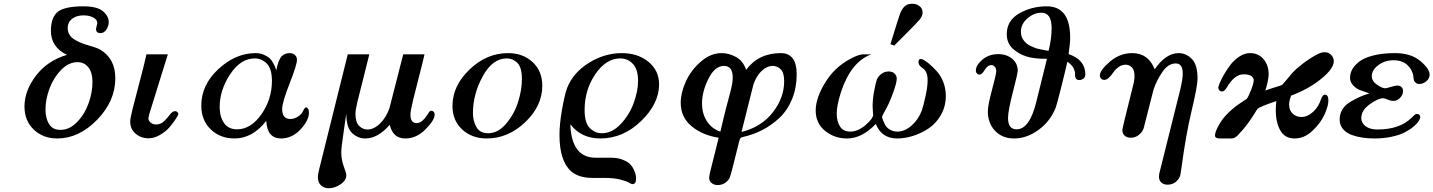

<svg xmlns="http://www.w3.org/2000/svg" viewBox="-20 -734 7660 1026"><path d="M110.8 -165Q110.8 -248 171.4 -328.6Q231.9 -409.2 337.9 -440.9Q252 -481.9 252 -569.8Q252 -635.7 284.2 -667Q319.3 -700.2 425.8 -700.2Q499 -700.2 530 -674.1Q561 -647.9 561 -616.2Q561 -595.2 548.6 -576.2Q536.1 -557.1 517.1 -557.1Q493.2 -557.1 493.2 -579.1Q493.2 -584 496.6 -595Q500 -606 500 -610.8Q500 -628.9 478.5 -640.4Q457 -651.9 425.8 -651.9Q388.7 -651.9 365.2 -633.5Q341.8 -615.2 341.8 -585Q341.8 -547.9 371.8 -526.9Q401.9 -505.9 451.4 -491.9Q501 -478 517.1 -467.8Q596.2 -419.9 596.2 -315.9Q596.2 -193.8 499 -94Q401.9 5.9 286.1 5.9Q210 5.9 160.4 -41.5Q110.8 -88.9 110.8 -165ZM223.1 -148.9Q223.1 -102.1 242.2 -71Q261.2 -40 303.2 -40Q352.1 -40 393.1 -83Q434.1 -126 454.1 -184.1Q474.1 -242.2 474.1 -295.9Q474.1 -347.7 451.7 -374.8Q429.2 -401.9 394 -401.9Q347.2 -401.9 306.6 -360.4Q266.1 -318.8 244.6 -261Q223.1 -203.1 223.1 -148.9Z M675.8 -85Q675.8 -100.1 688.7 -152.6Q701.7 -205.1 725.3 -293.5Q749 -381.8 762.7 -443.8H877L777.8 -125Q772.9 -105 772.9 -102.1Q772.9 -88.9 784.9 -78.9Q796.9 -68.8 814.9 -68.8Q838.9 -68.8 856.9 -86.4Q875 -104 888.4 -122.1Q901.9 -140.1 916 -140.1Q921.9 -140.1 927.5 -135.5Q933.1 -130.9 933.1 -125Q933.1 -120.1 920.4 -100.1Q907.7 -80.1 887.7 -56.2Q867.7 -32.2 836.2 -13.7Q804.7 4.9 773.9 4.9Q732.9 4.9 704.3 -20Q675.8 -44.9 675.8 -85Z M1055.7 -169.9Q1055.7 -280.8 1147.7 -365.5Q1239.7 -450.2 1345.7 -450.2Q1370.6 -450.2 1390.6 -441.2Q1410.6 -432.1 1420.7 -423.1Q1430.7 -414.1 1440.2 -396.5Q1449.7 -378.9 1450.7 -375Q1451.7 -371.1 1456.1 -357.9Q1467.3 -415 1485.8 -434.1Q1502.9 -450.2 1527.8 -450.2Q1544.9 -450.2 1555.9 -440.2Q1566.9 -430.2 1566.9 -414.1Q1566.9 -388.2 1527.3 -287.1Q1487.8 -186 1487.8 -151.9Q1487.8 -97.7 1531.7 -98.1Q1551.8 -98.1 1571.8 -110.6Q1591.8 -123 1601.1 -144Q1608.9 -160.2 1615 -160.2Q1621.1 -160.2 1626 -153.1Q1630.9 -146 1630.9 -132.8Q1630.9 -90.8 1585.9 -42.5Q1541 5.9 1481.9 5.9Q1407.7 5.9 1402.8 -87.9Q1328.6 6.3 1232.9 5.9Q1156.7 5.9 1106.2 -42.5Q1055.7 -90.8 1055.7 -169.9ZM1153.8 -162.1Q1153.8 -111.3 1176.8 -77.1Q1199.7 -43 1247.1 -43Q1320.3 -43 1376.7 -123Q1433.1 -203.1 1433.1 -301.8Q1433.1 -367.7 1405 -394.8Q1377 -421.9 1341.8 -421.9Q1265.6 -421.9 1209.7 -336.9Q1153.8 -252 1153.8 -162.1Z M1678.7 212.9Q1678.7 196.8 1686.5 167L1838.4 -443.8H1953.6Q1941.4 -392.1 1921.4 -314.9Q1901.4 -237.8 1890.4 -191.9Q1879.4 -146 1879.4 -126Q1879.4 -81.1 1898.9 -61.5Q1918.5 -42 1943.4 -42Q1978.5 -42 2011.5 -74.5Q2044.4 -106.9 2061.5 -157.2L2134.8 -443.8H2248.5Q2240.7 -407.7 2220.7 -330.8Q2200.7 -253.9 2187 -197.5Q2173.3 -141.1 2173.3 -121.1Q2173.3 -76.2 2206.5 -76.2Q2222.7 -76.2 2237.1 -88.6Q2251.5 -101.1 2262.5 -118.7Q2273.4 -136.2 2274.4 -137.2Q2279.3 -142.1 2285.6 -142.1Q2292.5 -142.1 2297.6 -136.5Q2302.7 -130.9 2302.7 -122.1Q2302.7 -92.3 2254.2 -43.2Q2205.6 5.9 2146.5 5.9Q2079.6 5.9 2062.5 -66.9Q1998.5 6.3 1931.6 5.9Q1892.6 5.9 1862.1 -22.5Q1831.5 -50.8 1830.6 -122.1H1829.6Q1827.6 -105 1815.7 -24.4Q1803.7 56.2 1803.7 79.1Q1803.7 119.1 1817.1 155.5Q1830.6 191.9 1830.6 201.2Q1830.6 230 1799.6 251Q1768.6 272 1736.3 272Q1712.4 272 1695.6 256.8Q1678.7 241.7 1678.7 212.9Z M2397.9 -168Q2397.9 -274.9 2489 -362.5Q2580.1 -450.2 2695.3 -450.2Q2774.4 -450.2 2826.2 -402.1Q2877.9 -354 2877.9 -275.9Q2877.9 -168 2786.6 -81.1Q2695.3 5.9 2581.1 5.9Q2502 5.9 2450 -42Q2397.9 -89.8 2397.9 -168ZM2507.3 -129.9Q2507.3 -86.9 2526.1 -54.4Q2544.9 -22 2587.9 -22Q2642.1 -22 2685.5 -74Q2729 -126 2749 -190.4Q2769 -254.9 2769 -311Q2769 -374 2744.6 -397.9Q2720.2 -421.9 2688 -421.9Q2611.8 -421.9 2559.6 -326.4Q2507.3 -231 2507.3 -129.9Z M2969.7 -13.2Q2969.7 -71.3 2983.4 -149.2Q2997.1 -227.1 3010.7 -264.2Q3043 -346.2 3127 -398.2Q3210.9 -450.2 3302.7 -450.2Q3388.7 -450.2 3445.3 -403.6Q3502 -356.9 3502 -283.2Q3502 -180.2 3406 -87.2Q3310.1 5.9 3188 5.9Q3085.9 5.9 3027.8 -69.8Q3033.7 109.4 3164.1 108.9H3245.1Q3280.3 108.9 3306.2 118.9Q3332 128.9 3345.5 141.8Q3358.9 154.8 3366.9 172.4Q3375 189.9 3377 200.9Q3378.9 211.9 3378.9 221.2Q3378.9 250 3359.9 250Q3354 250 3340.3 241.9Q3326.7 233.9 3294.2 225.3Q3261.7 216.8 3210 216.8H3147.9Q3072.8 216.8 3032.7 182.1Q2969.7 127 2969.7 -13.2ZM3104 -146Q3104 -77.1 3131.8 -49.6Q3159.7 -22 3195.8 -22Q3251 -22 3297.4 -71.5Q3343.8 -121.1 3366.7 -184.6Q3389.6 -248 3389.6 -301.8Q3389.6 -363.8 3361.8 -392.8Q3334 -421.9 3294.9 -421.9Q3218.8 -421.9 3161.4 -337.9Q3104 -253.9 3104 -146Z M3617.7 -185.1Q3617.7 -238.3 3645 -298.6Q3672.4 -358.9 3724.9 -404.5Q3777.3 -450.2 3836.4 -450.2Q3874.5 -450.2 3912.6 -429.7Q3950.7 -409.2 3967.3 -360.8Q4032.2 -449.7 4152.3 -450.2Q4237.3 -450.2 4237.3 -336.9Q4237.3 -265.1 4212.9 -205.1Q4188.5 -145 4146 -105Q4103.5 -64.9 4054.4 -39.6Q4005.4 -14.2 3949.7 -2Q3939.9 0 3936.8 3.9Q3933.6 7.8 3929.7 22.9Q3884.8 207 3878.4 217.8Q3876.5 220.7 3873.5 225.1Q3851.6 254.9 3814.5 254.9Q3796.4 254.9 3783 244.4Q3769.5 233.9 3769.5 213.9Q3769.5 206.1 3779.1 167.5Q3788.6 128.9 3802 76.4Q3815.4 23.9 3820.3 2Q3734.4 -11.2 3676 -59.1Q3617.7 -106.9 3617.7 -185.1ZM3731.4 -181.2Q3731.4 -126 3758.1 -85.4Q3784.7 -44.9 3829.6 -30.8Q3844.7 -96.7 3859.6 -154.8Q3874.5 -212.9 3881.1 -236.3Q3887.7 -259.8 3891.6 -280.8Q3895.5 -301.8 3895.5 -319.8Q3895.5 -381.8 3848.6 -381.8Q3799.8 -381.8 3765.6 -313Q3731.4 -244.1 3731.4 -181.2ZM3942.4 -28.8Q4049.3 -55.7 4109.9 -133.8Q4170.4 -211.9 4170.4 -299.8Q4170.4 -345.7 4151.9 -363.8Q4133.3 -381.8 4109.4 -381.8Q4078.6 -381.8 4050 -355Q4021.5 -328.1 4006.3 -283.2Q3997.6 -251 3942.4 -28.8Z M4338.9 -144Q4338.9 -213.9 4395.5 -302Q4452.1 -390.1 4554.2 -434.1Q4579.1 -443.8 4596.2 -443.8H4636.2Q4527.3 -403.8 4474.1 -242.2Q4451.2 -170.4 4451.2 -127Q4451.2 -85.9 4468.5 -58.3Q4485.8 -30.8 4523.9 -30.8Q4564.9 -30.8 4605.5 -65.9Q4646 -101.1 4646 -121.1Q4646 -122.1 4644.5 -136Q4643.1 -149.9 4643.1 -167Q4643.1 -204.1 4651.6 -249.5Q4660.2 -294.9 4666 -310.1Q4672.9 -326.2 4689.9 -339.1Q4707 -352.1 4729 -352.1Q4748 -352.1 4760 -341.1Q4772 -330.1 4772 -313Q4772 -292 4751 -233.9Q4730 -175.8 4704.1 -132.8Q4694.3 -116.7 4693.8 -107.9Q4693.8 -104 4698 -93Q4702.1 -82 4710 -66.9Q4717.8 -51.8 4735.4 -41.3Q4752.9 -30.8 4774.9 -30.8Q4814 -30.8 4850.6 -62.5Q4887.2 -94.2 4905.8 -143.1Q4913.6 -165 4925.3 -217.5Q4937 -270 4937 -305.2Q4937 -331.1 4929.4 -346.9Q4921.9 -362.8 4912.4 -368.4Q4902.8 -374 4895.5 -382.6Q4888.2 -391.1 4888.2 -402.8Q4888.2 -418.9 4899.9 -418.9Q4907.7 -418.9 4917 -413.1Q4932.1 -404.3 4947 -391.6Q4961.9 -378.9 4984.4 -355Q5006.8 -331.1 5020.5 -296.1Q5034.2 -261.2 5034.2 -221.2Q5034.2 -166 5008.5 -120.6Q4982.9 -75.2 4943.4 -48.6Q4903.8 -22 4859.9 -8.1Q4815.9 5.9 4773.9 5.9Q4690.9 5.9 4660.2 -71.8Q4585.9 6.3 4505.9 5.9Q4439 5.9 4388.9 -34.7Q4338.9 -75.2 4338.9 -144ZM4738.3 -498Q4784.2 -647.9 4790 -662.1Q4808.1 -706.1 4836.9 -711.9Q4844.7 -713.9 4856 -713.9Q4877.9 -713.9 4894 -700.9Q4910.2 -688 4910.2 -668Q4910.2 -648.9 4894.8 -629.9Q4879.4 -610.8 4814 -545.9Q4779.8 -511.7 4758.3 -490.2Z M5194.8 -356.9Q5194.8 -385.7 5229.7 -415.3Q5264.6 -444.8 5314.5 -444.8Q5359.4 -444.8 5388.9 -419.9Q5418.5 -395 5418.5 -356.9Q5418.5 -341.8 5392.6 -241.9Q5366.7 -142.1 5366.7 -103Q5366.7 -43 5412.6 -43Q5482.4 -43 5518.6 -192.9Q5571.8 -405.8 5574.7 -419.9H5564.5Q5506.3 -419.9 5465.8 -432.1Q5422.9 -445.3 5391.4 -474.6Q5359.9 -503.9 5359.9 -551.8Q5359.9 -623.5 5425.8 -661.9Q5491.7 -700.2 5573.7 -700.2Q5698.7 -700.2 5698.7 -532.2Q5698.7 -503.4 5690.4 -444.8Q5779.3 -415 5779.8 -336.9Q5779.8 -320.8 5769.3 -313.5Q5758.8 -306.2 5748.5 -306.2Q5733.4 -306.2 5728.5 -315.7Q5723.6 -325.2 5724.6 -339.1Q5725.6 -353 5715.6 -371.6Q5705.6 -390.1 5683.6 -403.8Q5673.8 -358.9 5650.6 -266.8Q5627.4 -174.8 5621.6 -159.2Q5592.8 -85.9 5529.8 -40Q5466.8 5.9 5399.4 5.9Q5336.4 5.9 5297.6 -34.7Q5258.8 -75.2 5258.8 -139.2Q5258.8 -171.4 5281.2 -254.6Q5303.7 -337.9 5303.7 -353Q5303.7 -370.1 5295.2 -378.2Q5286.6 -386.2 5277.8 -386.2Q5257.8 -386.2 5242.2 -360.6Q5226.6 -335 5214.8 -335Q5207 -335 5200.9 -341.1Q5194.8 -347.2 5194.8 -356.9ZM5435.5 -564Q5435.5 -549.8 5439.7 -537.8Q5443.8 -525.9 5451.7 -516.4Q5459.5 -506.8 5468 -500Q5476.6 -493.2 5489 -487.5Q5501.5 -481.9 5511 -478Q5520.5 -474.1 5534.2 -471.7Q5547.9 -469.2 5554.7 -467.5Q5561.5 -465.8 5572.8 -463.9L5583.5 -462.9Q5599.6 -526.9 5599.6 -584Q5599.6 -666 5545.4 -666Q5505.4 -666 5470.5 -636Q5435.5 -606 5435.5 -564Z M5857.4 -330.1Q5857.4 -358.9 5910.9 -404.5Q5964.4 -450.2 6030.3 -450.2Q6116.2 -450.2 6150.4 -363.8Q6209.5 -449.7 6278.3 -450.2Q6317.4 -450.2 6348.4 -419.7Q6379.4 -389.2 6379.4 -313Q6379.4 -274.9 6347.9 -143.1Q6316.4 -11.2 6293.5 163.1Q6288.6 197.3 6286.6 205.1Q6279.8 225.1 6261.7 239Q6243.7 252.9 6218.8 252.9Q6198.7 252.9 6186 241.5Q6173.3 230 6173.3 210.9Q6173.3 194.8 6178.7 178.2L6286.6 -253.9Q6300.8 -314 6300.3 -341.8Q6300.3 -395 6262.7 -395Q6222.7 -395 6191.2 -349.1Q6159.7 -303.2 6143.6 -252.9Q6137.7 -232.9 6116.2 -145.5Q6094.7 -58.1 6091.3 -47.9Q6083.5 -26.9 6064.9 -12.5Q6046.4 2 6022.5 2Q6002.4 2 5990 -9Q5977.5 -20 5977.5 -39.1Q5977.5 -48.8 6035.6 -279.8Q6042.5 -305.7 6042.5 -326.2Q6042.5 -360.4 6028.1 -374.3Q6013.7 -388.2 5995.6 -388.2Q5974.6 -388.2 5957 -375.5Q5939.5 -362.8 5929.4 -347.4Q5919.4 -332 5906.5 -319.6Q5893.6 -307.1 5881.3 -307.1Q5870.1 -307.1 5863.8 -314.2Q5857.4 -321.3 5857.4 -330.1Z M6472.7 -9.8Q6472.7 -27.8 6490.2 -60.1Q6511.2 -100.1 6545.4 -132.6Q6579.6 -165 6609.6 -184.1Q6639.6 -203.1 6641.6 -205.1Q6649.4 -212.9 6664.6 -251Q6679.7 -289.1 6679.7 -307.1Q6679.7 -311 6678.2 -313Q6669.4 -336.9 6625.5 -336.9Q6576.7 -336.9 6535.6 -266.1Q6522.5 -245.1 6510.3 -245.1Q6501.5 -245.1 6495.8 -251.5Q6490.2 -257.8 6490.2 -267.1Q6490.2 -270 6497.3 -288.6Q6504.4 -307.1 6520 -334.5Q6535.6 -361.8 6555.2 -387.5Q6574.7 -413.1 6602.5 -431.6Q6630.4 -450.2 6660.6 -450.2Q6704.6 -450.2 6731.9 -418.2Q6759.3 -386.2 6759.3 -336.9Q6759.3 -308.1 6741.7 -250Q6761.7 -257.8 6783.2 -264.4Q6804.7 -271 6817.1 -274.9Q6829.6 -278.8 6833.5 -282.2Q6835.4 -283.2 6850.3 -302Q6865.2 -320.8 6884.8 -343Q6904.3 -365.2 6941.9 -394Q6979.5 -422.9 7021.5 -444.8Q7039.6 -454.6 7058.6 -455.1Q7079.6 -455.1 7093.5 -440.4Q7107.4 -425.8 7107.4 -407.2Q7107.4 -367.2 7040 -312.5Q6972.7 -257.8 6879.4 -223.1Q6868.2 -192.4 6868.7 -174.8Q6868.7 -145 6887.5 -127Q6906.2 -108.9 6934.6 -108.9Q6966.8 -108.9 6996.6 -136Q7026.4 -163.1 7039.6 -205.1Q7048.3 -228 7059.6 -228Q7078.6 -228 7078.6 -196.8Q7078.6 -168.9 7058.6 -123.5Q7038.6 -78.1 6994.6 -36.1Q6950.7 5.9 6898.4 5.9Q6845.2 5.9 6821.3 -37.6Q6797.4 -81.1 6797.4 -144Q6797.4 -169.9 6800.3 -193.8Q6711.4 -164.1 6699.7 -151.9Q6696.8 -148.9 6684.6 -128.4Q6672.4 -107.9 6648.9 -75.4Q6625.5 -43 6593.3 -9.8Q6577.1 6.3 6559.6 5.9H6499.5Q6472.7 6.3 6472.7 -9.8Z M7138.7 -94.2Q7138.7 -126.5 7154.1 -150.6Q7169.4 -174.8 7199.5 -191.9Q7229.5 -209 7248 -217Q7266.6 -225.1 7297.4 -234.9Q7262.2 -247.1 7245.4 -253.4Q7228.5 -259.8 7211.4 -277.3Q7194.3 -294.9 7194.3 -318.8Q7194.3 -340.8 7205.3 -361.8Q7216.3 -382.8 7241.5 -403.3Q7266.6 -423.8 7316.4 -437Q7366.2 -450.2 7434.6 -450.2Q7519.5 -450.2 7569.6 -408.2Q7619.6 -366.2 7619.6 -335Q7619.6 -314.9 7602.1 -300Q7584.5 -285.2 7564.5 -285.2Q7553.2 -285.2 7546.4 -291Q7539.6 -296.9 7537.6 -301Q7535.6 -305.2 7533.2 -317.9L7532.2 -330.1Q7525.4 -365.2 7498.3 -388.7Q7471.2 -412.1 7427.2 -412.1Q7380.4 -412.1 7345.5 -386Q7310.5 -359.9 7310.5 -327.1Q7310.5 -300.3 7338.4 -281.2Q7366.2 -262.2 7382.3 -262.2Q7388.2 -262.2 7412.4 -269.5Q7436.5 -276.9 7446.3 -276.9Q7460.4 -276.9 7469 -269Q7477.5 -261.2 7477.5 -247.1Q7477.5 -228 7461.9 -211.4Q7446.3 -194.8 7426.3 -194.8Q7411.1 -194.8 7395.3 -201.9Q7379.4 -209 7371.6 -209Q7343.8 -209 7299.1 -176.5Q7254.4 -144 7254.4 -103Q7254.4 -77.1 7277.3 -59.6Q7300.3 -42 7341.3 -42Q7459.5 -42 7523.4 -105Q7526.4 -106.9 7530.5 -111.6Q7534.7 -116.2 7537.1 -118.7Q7539.6 -121.1 7543.5 -123Q7547.4 -125 7551.3 -125Q7569.3 -125 7569.3 -107.9Q7569.3 -100.1 7561.3 -87.2Q7553.2 -74.2 7534.4 -58.1Q7515.6 -42 7488.5 -27.6Q7461.4 -13.2 7418.5 -3.7Q7375.5 5.9 7324.2 5.9Q7291 5.9 7260.7 1.5Q7230.5 -2.9 7201.9 -13.4Q7173.3 -23.9 7156 -45.2Q7138.7 -66.4 7138.7 -94.2Z"/></svg>

Font: CMU Serif
Style: BoldItalic
Weight: 700
Italic angle: -14.04°
Version: Version 0.7.0